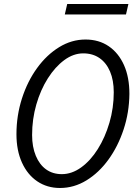

<svg xmlns="http://www.w3.org/2000/svg" viewBox="-20 -927 678 957"><path d="M279 10Q215 10 166 -23Q117 -56 89.5 -116.5Q62 -177 62 -258Q62 -351 89.5 -436.5Q117 -522 165 -588Q213 -654 275 -692Q337 -730 406 -730Q473 -730 522 -696.5Q571 -663 598 -602.5Q625 -542 625 -459Q624 -366 596 -281.5Q568 -197 520.5 -131.5Q473 -66 411 -28Q349 10 279 10ZM288 -59Q338 -59 384.5 -92.5Q431 -126 467.5 -184Q504 -242 525.5 -315.5Q547 -389 547 -467Q547 -527 528.5 -570.5Q510 -614 476 -637.5Q442 -661 395 -661Q346 -661 300.5 -627.5Q255 -594 218.5 -536.5Q182 -479 161 -406Q140 -333 140 -254Q140 -195 158.5 -150.5Q177 -106 210 -82.5Q243 -59 288 -59ZM303 -855 315 -907H620L608 -855Z"/></svg>

Font: Instrument Sans SemiCondensed
Style: Italic
Weight: 400
Width: 4
Italic angle: -13°
Designer: Rodrigo Fuenzalida
Foundry: fragTYPE
Version: Version 1.000;gftools[0.9.28]